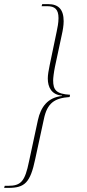

<svg xmlns="http://www.w3.org/2000/svg" viewBox="-48 -780 421 932"><path d="M-28 132H-7C72 132 99 107 123 -8L165 -202C181 -280 217 -304 290 -309L292 -320C225 -324 210 -343 210 -390C210 -400 213 -428 219 -457L252 -611C257 -633 261 -657 261 -677C261 -735 235 -760 186 -760H157L154 -750H181C218 -750 236 -735 236 -692C236 -669 231 -645 227 -626L193 -463C188 -438 184 -417 184 -399C184 -357 202 -320 253 -316V-314C184 -307 150 -261 136 -197L93 3C73 101 54 122 -9 122H-25Z"/></svg>

Font: Noto Serif Display Condensed Thin
Style: Italic
Weight: 100
Width: 3
Italic angle: -12°
Designer: Monotype Design Team
Foundry: Monotype Imaging Inc.
Version: Version 2.009